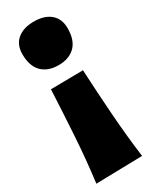

<svg xmlns="http://www.w3.org/2000/svg" viewBox="-226 -702 786 987"><g transform="rotate(-30 167.5 -208.5)"><path d="M167.5 -391.6Q105 -391.6 69.3 -427.2Q33.7 -462.9 33.7 -533.7Q33.7 -588.9 69.6 -619.4Q105.5 -649.9 168.5 -649.9Q231 -649.9 266.6 -619.4Q302.2 -588.9 302.2 -533.7Q302.2 -462.9 266.6 -427.2Q231 -391.6 167.5 -391.6ZM30.3 232.9Q47.4 100.1 55.9 -34.4Q64.5 -168.9 70.8 -304.2L262.2 -306.6Q269 -171.4 278.6 -38.1Q288.1 95.2 305.2 226.6Z"/></g></svg>

Font: Pinar-DS1-FD Black
Style: Regular
Weight: 900
Designer: Amin Abedi
Version: Version 2.000